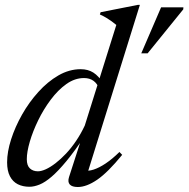

<svg xmlns="http://www.w3.org/2000/svg" viewBox="-20 -740 756 770"><path d="M377.5 -384Q370.5 -404.5 355 -415.8Q339.5 -427 317 -427Q280 -427 246.2 -403Q212.5 -379 183.5 -340.2Q154.5 -301.5 133 -257.2Q111.5 -213 99.5 -171.8Q87.5 -130.5 87.5 -101.5Q87.5 -76 100 -64.5Q112.5 -53 132 -53Q145.5 -53 163.8 -61.2Q182 -69.5 202.8 -85.5Q223.5 -101.5 244.8 -124Q266 -146.5 285.2 -175Q304.5 -203.5 320 -236.5L446.5 -640Q437.5 -647.5 427.8 -654.5Q418 -661.5 406.5 -668.5Q395 -675.5 380.5 -682L383.5 -691L533 -720.5H541L328.5 -38L318.5 -56Q334 -53 355.8 -60Q377.5 -67 403.8 -84.5Q430 -102 459 -130.5L470 -119Q412.5 -48.5 369.8 -19.2Q327 10 292 10Q269 10 259.8 -0.2Q250.5 -10.5 257 -30.5L310.5 -196H321Q279.5 -134 246.5 -94Q213.5 -54 187.2 -31.5Q161 -9 139 0Q117 9 98 9Q71.5 9 51.2 -1.2Q31 -11.5 19.8 -33.2Q8.5 -55 8.5 -89Q8.5 -131 24.5 -181Q40.5 -231 68.5 -280.5Q96.5 -330 133.8 -371.2Q171 -412.5 214.2 -437.5Q257.5 -462.5 303.5 -462.5Q333 -462.5 354.5 -448.8Q376 -435 392 -408ZM546.5 -526 626 -710.5H715.5L715 -702.5L572 -526Z"/></svg>

Font: Newsreader 36pt
Style: Italic
Weight: 400
Italic angle: -17°
Designer: Hugues Gentile
Foundry: Production Type
Version: Version 1.003